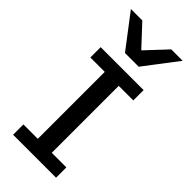

<svg xmlns="http://www.w3.org/2000/svg" viewBox="-307 -1048 1105 1105"><g transform="rotate(45 246.0 -495.5)"><path d="M415.5 -712.9V-628.9H296.9V-84H415.5V0H65.9V-84H183.1V-628.9H65.9V-712.9ZM126.5 -991.2 244.1 -865.2 362.3 -991.2H455.1L300.3 -788.1H188.5L33.7 -991.2Z"/></g></svg>

Font: Lesson One Medium
Style: Regular
Weight: 500
Designer: But Ko, Victor Gaultney, Annie Olsen, Julie Remington, Don Collingsworth, Eric Hays, Becca Hirsbrunner
Version: Version 1.100